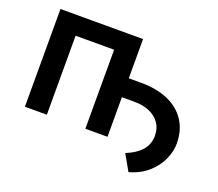

<svg xmlns="http://www.w3.org/2000/svg" viewBox="-112 -688 1114 979"><g transform="rotate(20 445.0 -198.5)"><path d="M59.6 -530.3H507.8V-317.4H577.1Q658.7 -317.4 720.5 -290.8Q782.2 -264.2 816.9 -212.4Q851.6 -160.6 851.6 -86.9Q851.6 -46.9 832.3 -2.4Q813 42 772 78.9Q731 115.7 669.9 132.8L621.1 46.9Q675.8 24.9 704.3 -7.8Q732.9 -40.5 733.4 -86.9Q733.4 -127.4 712.9 -156.2Q692.4 -185.1 657 -200Q621.6 -214.8 577.1 -214.8H507.8V0H387.7V-428.7H178.7V0H59.6Z"/></g></svg>

Font: Pretendard GOV SemiBold
Style: Regular
Weight: 600
Designer: Base glyphs from Inter by Rasmus Andersson; Hangeul glyphs from Noto Sans CJK(Source Han Sans) by Jang Soo-young and Kan
Foundry: Kil Hyung-jin
Version: Version 1.309